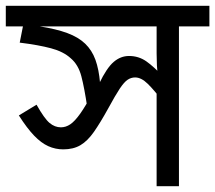

<svg xmlns="http://www.w3.org/2000/svg" viewBox="-30 -642 742 662"><path d="M692 -622V-551H587V0H510V-353L533 -290Q502 -331 479.5 -353Q457 -375 436 -375Q422 -375 410 -367Q398 -359 383 -336.5Q368 -314 343 -268Q316 -219 294 -187.5Q272 -156 247.5 -141.5Q223 -127 188 -127Q161 -127 136.5 -138Q112 -149 87.5 -174.5Q63 -200 35 -244L96 -281Q123 -233 141 -218Q159 -203 180 -203Q197 -203 212.5 -213.5Q228 -224 246.5 -250Q265 -276 289 -321L312 -354Q338 -408 362 -428.5Q386 -449 415 -449Q448 -449 474.5 -430.5Q501 -412 536 -374L516 -373Q512 -396 511 -416.5Q510 -437 510 -458V-551H-10V-622ZM271 -271Q261 -339 250.5 -379Q240 -419 214 -441Q189 -464 146 -475.5Q103 -487 38 -495L53 -571L107 -551Q164 -542 202 -528Q240 -514 263.5 -491.5Q287 -469 299 -436Q311 -403 315 -356Z"/></svg>

Font: hexbangla15
Style: Regular
Weight: 400
Designer: Jelle Bosma - Monotype Design Team
Foundry: Monotype Imaging Inc.
Version: Version 2.006